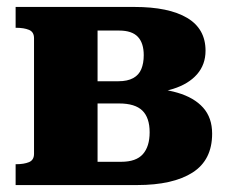

<svg xmlns="http://www.w3.org/2000/svg" viewBox="-20 -533 661 553"><path d="M25 -513H367Q466 -513 519 -481.5Q572 -450 572 -387Q572 -347 547.5 -319Q523 -291 478.5 -277Q434 -263 372 -263L407 -289V-255L377 -280Q443 -280 491 -266Q539 -252 565 -223Q591 -194 591 -148Q591 -72 534.5 -36Q478 0 375 0H25V-60H26Q49 -60 63.5 -66Q78 -72 78 -90V-423Q78 -441 63.5 -447Q49 -453 26 -453H25ZM261 -67H329Q372 -67 391.5 -89Q411 -111 411 -152Q411 -194 390 -214.5Q369 -235 323 -235H228V-299H321Q347 -299 363.5 -308Q380 -317 387 -334Q394 -351 394 -374Q394 -409 377 -427Q360 -445 323 -445H261Z"/></svg>

Font: Roboto Serif 36pt
Style: Bold
Weight: 700
Version: Version 1.008